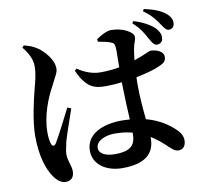

<svg xmlns="http://www.w3.org/2000/svg" viewBox="-95 -955 1190 1123"><g transform="rotate(-10 500.0 -393.5)"><path d="M829 -676C844 -651 852 -634 871 -633C889 -633 907 -644 907 -670C908 -688 901 -705 882 -726C856 -753 810 -777 758 -793L750 -781C795 -741 813 -706 829 -676ZM912 -747C928 -723 938 -707 955 -707C976 -707 988 -722 988 -743C989 -760 980 -781 957 -800C928 -824 889 -839 831 -852L823 -840C873 -805 896 -771 912 -747ZM92 -753C117 -722 144 -680 144 -634C144 -589 133 -549 120 -500C105 -440 76 -321 76 -229C76 -115 102 -30 138 20C158 48 181 65 206 65C239 65 257 45 257 9C257 -22 237 -55 237 -92C237 -107 241 -128 250 -168C260 -204 293 -298 312 -353L290 -362C264 -312 210 -203 187 -167C177 -152 167 -153 160 -167C154 -182 150 -207 150 -238C150 -338 191 -439 228 -505C250 -552 267 -572 267 -599C267 -654 211 -712 181 -731C156 -748 135 -756 102 -764ZM641 -151V-149C641 -80 617 -45 516 -45C468 -45 424 -61 424 -98C424 -140 480 -164 536 -164C573 -164 608 -160 641 -151ZM533 -710C558 -706 584 -701 605 -693C623 -686 631 -684 631 -641L630 -541C597 -535 560 -531 518 -531C476 -531 432 -544 382 -577L371 -566C420 -455 471 -446 535 -446C566 -446 598 -448 630 -452V-429C631 -363 635 -289 638 -230L592 -232C477 -232 376 -189 376 -90C376 -4 456 43 546 43C680 43 740 -7 740 -102V-108C766 -92 791 -73 817 -49C850 -18 865 -2 888 -2C915 -2 932 -22 932 -55C932 -78 921 -100 899 -121C866 -153 813 -193 731 -215C725 -272 718 -342 718 -427L719 -466C773 -477 818 -490 840 -498C885 -517 903 -524 903 -557C903 -588 861 -605 826 -605C819 -605 793 -589 725 -566C728 -594 731 -617 734 -632C740 -668 751 -677 751 -701C751 -730 688 -764 621 -764C594 -764 556 -743 531 -725Z"/></g></svg>

Font: Noto Serif CJK KR
Style: Bold
Weight: 700
Designer: Ryoko NISHIZUKA 西塚涼子 (kana & ideographs); Frank Grießhammer (Latin, Greek & Cyrillic); Wenlong ZHANG 张文龙 (bopomofo); San
Foundry: Adobe
Version: Version 2.001;hotconv 1.1.0;makeotfexe 2.6.0